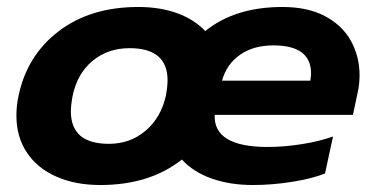

<svg xmlns="http://www.w3.org/2000/svg" viewBox="-20 -515 1083 550"><path d="M27 -184Q27 -212 33 -240Q57 -356 148 -425.5Q239 -495 376 -495Q439 -495 488 -477Q537 -459 568 -426Q653 -495 789 -495Q862 -495 911.5 -468.5Q961 -442 985.5 -397.5Q1010 -353 1010 -299Q1010 -273 1004 -247L991 -186H595Q591 -94 747 -94Q793 -94 844 -102Q895 -110 934 -124L911 -18Q873 -3 816 6Q759 15 704 15Q639 15 586.5 -3.5Q534 -22 501 -58Q409 15 267 15Q196 15 141.5 -9Q87 -33 57 -78Q27 -123 27 -184ZM869 -284Q871 -298 871 -305Q871 -385 763 -385Q706 -385 667.5 -358Q629 -331 616 -284ZM455 -240Q460 -267 460 -285Q460 -377 351 -377Q289 -377 245 -340.5Q201 -304 188 -240Q183 -213 183 -196Q183 -103 292 -103Q353 -103 397 -140.5Q441 -178 455 -240Z"/></svg>

Font: Prompt Semibold
Style: Italic
Weight: 600
Italic angle: -12°
Designer: Katatrad Team
Foundry: CadsonDemak
Version: Version 1.000